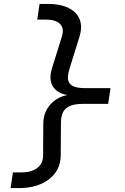

<svg xmlns="http://www.w3.org/2000/svg" viewBox="-20 -850 640 980"><path d="M34 110H79C197 110 289 49 290 -56L291 -220C291 -291 321 -320 407 -320H532L544 -400H419C332 -400 313 -429 335 -500L386 -664C419 -769 345 -830 227 -830H182L170 -750H215C278 -750 314 -721 296 -664L245 -500C221 -424 257 -376 324 -365C254 -352 201 -295 201 -220L200 -56C200 1 154 30 91 30H46Z"/></svg>

Font: JetBrains Mono
Style: Italic
Weight: 400
Italic angle: -9°
Monospace: yes
Designer: Philipp Nurullin, Konstantin Bulenkov
Foundry: JetBrains
Version: Version 2.305